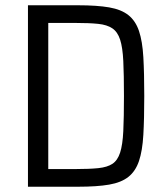

<svg xmlns="http://www.w3.org/2000/svg" viewBox="-20 -708 633 728"><path d="M86 0V-688H276Q348 -688 394 -680Q440 -672 467 -650.5Q494 -629 507 -590.5Q520 -552 523.5 -491.5Q527 -431 527 -344Q527 -257 523.5 -196.5Q520 -136 507 -97.5Q494 -59 467 -37.5Q440 -16 394 -8Q348 0 276 0ZM163 -67H267Q319 -67 353 -70.5Q387 -74 406.5 -87Q426 -100 435.5 -129.5Q445 -159 447.5 -211Q450 -263 450 -344Q450 -425 447.5 -476.5Q445 -528 435.5 -557.5Q426 -587 406 -600.5Q386 -614 352.5 -617.5Q319 -621 267 -621H163Z"/></svg>

Font: Saira SemiCondensed
Style: Regular
Weight: 400
Width: 4
Designer: Hector Gatti with collaboration of the Omnibus-Type team
Foundry: Omnibus-Type
Version: Version 1.101